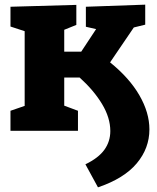

<svg xmlns="http://www.w3.org/2000/svg" viewBox="-20 -562 674 825"><path d="M622 -6Q622 75 567.5 140Q513 205 401 243L347 144Q403 117 428.5 81.5Q454 46 454 1Q454 -56 418.5 -115Q383 -174 322 -229H256V-108L315 -86V0H25V-86L86 -107V-428L25 -448V-533L308 -541V-455L256 -434V-340H329L393 -437L349 -447V-533L604 -542V-456L555 -444L453 -294Q536 -227 579 -152.5Q622 -78 622 -6Z"/></svg>

Font: Bitter ExtraBold
Style: Regular
Weight: 800
Designer: Sol Matas, and Bitter project Authors
Foundry: Sol Matas
Version: Version 2.001